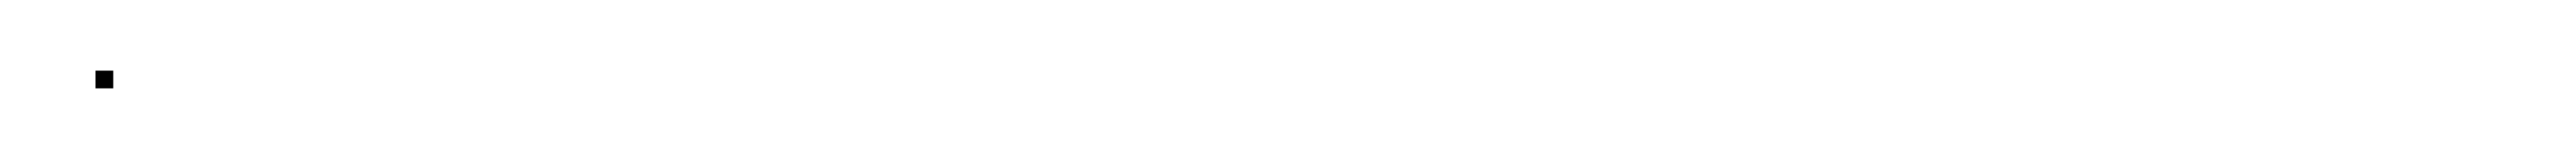

<svg xmlns="http://www.w3.org/2000/svg" viewBox="-20 -20 728 45"><path d="M7 5V0H12V5Z"/></svg>

Font: FRB American Cursive Just Beginnings
Style: Italic
Weight: 400
Italic angle: -25°
Version: Version 2.0;Modular Font Editor K font №1